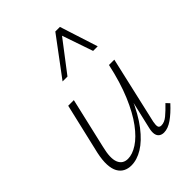

<svg xmlns="http://www.w3.org/2000/svg" viewBox="-205 -807 916 916"><g transform="rotate(-45 253.0 -349.5)"><path d="M138 5Q116 5 98.5 -4Q81 -13 70.5 -32Q60 -51 58.5 -81Q57 -111 66 -153L126 -410H164L105 -155Q89 -91 101.5 -60Q114 -29 149 -29Q179 -29 214 -51.5Q249 -74 284 -121Q319 -168 349.5 -240.5Q380 -313 401 -410H425Q401 -302 367 -223Q333 -144 294 -93.5Q255 -43 215.5 -19Q176 5 138 5ZM359 4Q344 4 334 -3.5Q324 -11 321.5 -25.5Q319 -40 324 -61L405 -410H437L359 -69Q355 -48 358 -38.5Q361 -29 374 -29Q395 -29 416 -46.5Q437 -64 463 -91L479 -74Q446 -38 416 -17Q386 4 359 4ZM189 -511 333 -704H364L352 -681L222 -511ZM395 -511 337 -680 333 -704H364L426 -511Z"/></g></svg>

Font: Ysabeau Infant ExtraLight
Style: Italic
Weight: 250
Italic angle: -12°
Designer: Christian Thalmann (Catharsis Fonts)
Version: Version 2.001;gftools[0.9.30]; featfreeze: ss01,ss02,lnum